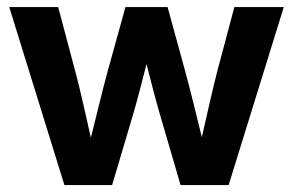

<svg xmlns="http://www.w3.org/2000/svg" viewBox="-20 -536 849 556"><path d="M166.5 0H304.7L366.7 -209C379.9 -254.4 392.1 -302.7 404.3 -350.6C416.5 -302.7 428.7 -254.4 441.9 -209L502.9 0H642.1L801.8 -515.6H658.7L608.9 -328.6C593.3 -267.6 579.1 -202.1 564.5 -138.7C548.8 -202.1 533.2 -267.6 516.6 -328.6L465.3 -515.6H343.3L291.5 -328.6C274.9 -267.6 259.3 -201.2 243.2 -137.2C228.5 -201.2 214.4 -267.6 198.2 -328.6L148.4 -515.6H6.8Z"/></svg>

Font: Raveo Display Display SemiBold
Style: Regular
Weight: 600
Designer: Jakub Foglar, Rasmus Andersson (Inter)
Foundry: Jakubfoglar.com
Version: Version 1.100;Glyphs 3.2.3 (3260)